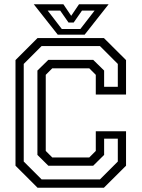

<svg xmlns="http://www.w3.org/2000/svg" viewBox="-20 -878 662 898"><path d="M155.5 0 52.5 -103V-597L155.5 -700H466L569.5 -597V-436H428V-528L397.5 -558.5H224.5L194 -528V-172L224.5 -141.5H397.5L428 -172V-264H569.5V-103L466 0ZM174.5 -39H447.5L531 -122.5V-229.5H467V-153.5L416 -103H206L155 -153.5V-548L206 -598H416L467 -548V-472H531V-579L447.5 -662.5H174.5L91 -579V-122.5ZM250 -716 138 -858H276.5L313 -804L349.5 -858H488L376 -716ZM269 -742.5H356L422.5 -828.5H363.5L324.5 -772.5H300.5L261.5 -828.5H203Z"/></svg>

Font: Tourney Thin
Style: Regular
Weight: 400
Version: Version 1.015